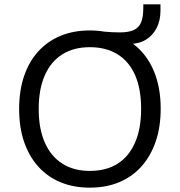

<svg xmlns="http://www.w3.org/2000/svg" viewBox="-20 -854 826 883"><path d="M393 9Q318 9 258 -16Q198 -41 155.5 -88.5Q113 -136 90.5 -202.5Q68 -269 68 -353Q68 -437 90.5 -503.5Q113 -570 155.5 -617Q198 -664 258 -689Q318 -714 393 -714Q468 -714 528 -689Q588 -664 631 -617Q674 -570 696.5 -503.5Q719 -437 719 -354Q719 -270 696 -203Q673 -136 630.5 -88.5Q588 -41 528 -16Q468 9 393 9ZM393 -68Q468 -68 520.5 -101Q573 -134 601 -198Q629 -262 629 -353Q629 -445 601.5 -508Q574 -571 521 -604Q468 -637 393 -637Q319 -637 266.5 -604Q214 -571 186 -507.5Q158 -444 158 -353Q158 -262 186 -198.5Q214 -135 266.5 -101.5Q319 -68 393 -68ZM499 -652 451 -709Q475 -707 494.5 -706Q514 -705 531 -705Q574 -705 597.5 -717Q621 -729 630 -754Q639 -779 639 -817V-834H718V-805Q718 -760 700.5 -725.5Q683 -691 651 -671.5Q619 -652 575 -652Z"/></svg>

Font: Nunito Sans 10pt
Style: Regular
Weight: 400
Designer: Vernon Adams
Foundry: Vernon Adams
Version: Version 3.101;gftools[0.9.27]